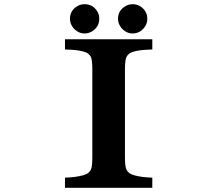

<svg xmlns="http://www.w3.org/2000/svg" viewBox="-20 -899 1040 919"><path d="M384.8 -878.9Q424.8 -878.9 445.8 -844.2Q455.1 -828.6 455.1 -809.1Q455.1 -770 419.9 -748.5Q403.3 -738.8 384.8 -738.8Q366.2 -738.8 350.3 -748.5Q334.5 -758.3 324.7 -774.4Q314.9 -790 314.9 -809.1Q314.9 -848.6 350.1 -869.6Q365.7 -878.9 384.8 -878.9ZM615.2 -878.9Q634.3 -878.9 650.4 -869.4Q666.5 -859.9 675.8 -844.2Q685.1 -828.6 685.1 -809.1Q685.1 -790 675.5 -774.2Q666 -758.3 650.4 -748.5Q633.8 -738.8 615.2 -738.8Q596.2 -738.8 580.3 -748.5Q564.5 -758.3 554.7 -774.4Q544.9 -790 544.9 -809.1Q544.9 -849.1 580.6 -869.6Q595.7 -878.9 615.2 -878.9ZM709 -710.9V-662.1Q686 -661.6 664.1 -659.7Q642.1 -657.7 624.5 -653.3Q606.9 -648.9 598.1 -641.8Q589.4 -634.8 585.4 -626.5Q578.1 -611.8 578.1 -567.4V-146Q578.1 -101.1 585.4 -86.9Q589.4 -78.6 597.9 -71.5Q606.4 -64.5 624 -59.6Q660.6 -49.8 709 -48.8V0H291V-48.8Q338.9 -49.8 376.5 -59.6Q394 -64.5 402.6 -71.5Q411.1 -78.6 415 -86.9Q421.9 -101.1 421.9 -146V-567.4Q421.9 -611.3 415 -626.5Q411.1 -634.8 402.3 -641.8Q393.6 -648.9 376 -653.3Q357.9 -657.7 335.9 -659.7Q314 -661.6 291 -662.1V-710.9Z"/></svg>

Font: BIZ UDPMincho
Style: Bold
Weight: 700
Designer: TypeBank Co., Ltd.
Foundry: Morisawa Inc.
Version: Version 1.06